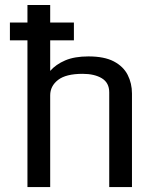

<svg xmlns="http://www.w3.org/2000/svg" viewBox="-20 -755 638 775"><path d="M20 -592.3V-664.1H90.8V-734.9H182.6V-664.1H278.3V-592.3H182.6V-468.8Q205.6 -495.1 243.2 -511.2Q280.8 -527.3 336.9 -527.3Q400.9 -527.3 439.5 -507.1Q478 -486.8 495.4 -452.6Q512.7 -418.5 512.7 -377.4V0H420.9V-382.3Q420.9 -420.9 391.1 -439Q361.3 -457 313.5 -457Q246.1 -457 214.4 -432.4Q182.6 -407.7 182.6 -370.1V0H90.8V-592.3Z"/></svg>

Font: Monda
Style: Regular
Weight: 400
Designer: Vernon Adams
Foundry: Vernon Adams
Version: Version 2.100; ttfautohint (v1.8.3)